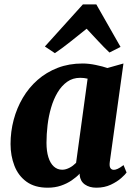

<svg xmlns="http://www.w3.org/2000/svg" viewBox="-20 -862 624 892"><path d="M490 -109.5Q487.5 -90 492.8 -81.5Q498 -73 509 -73Q516 -73 526.5 -77.5Q537 -82 554 -95L568 -60.5Q562.5 -52 543.5 -35Q524.5 -18 495 -4Q465.5 10 427.5 10Q395.5 10 374.2 -5Q353 -20 350 -49L350.5 -55.5Q335 -39 313 -24Q291 -9 263.2 0.5Q235.5 10 201.5 10Q141.5 10 103.2 -17.8Q65 -45.5 47 -92Q29 -138.5 29 -193Q29 -250.5 43.5 -305.2Q58 -360 86 -407.5Q114 -455 154.8 -490.8Q195.5 -526.5 248 -546.8Q300.5 -567 363.5 -567Q392.5 -567 425 -560.2Q457.5 -553.5 479 -546L553.5 -567ZM387 -496.5Q379 -498.5 370.2 -499.5Q361.5 -500.5 352.5 -500.5Q318 -500.5 292 -482Q266 -463.5 247.5 -432.5Q229 -401.5 217.5 -362.2Q206 -323 201 -280.8Q196 -238.5 196 -198.5Q196 -159.5 204.8 -131.5Q213.5 -103.5 230 -88.5Q246.5 -73.5 269 -73.5Q278 -73.5 286.5 -76Q295 -78.5 303.2 -82.8Q311.5 -87 319 -92.8Q326.5 -98.5 333.5 -105.5ZM235 -615 188.5 -646 365 -841.5H427.5L540 -644L488.5 -618Q462.5 -642.5 435.8 -671.5Q409 -700.5 382.5 -728.5Q346 -699.5 309 -669.8Q272 -640 235 -615Z"/></svg>

Font: Merriweather 20pt Black
Style: Italic
Weight: 900
Italic angle: -7.8°
Version: Version 2.101